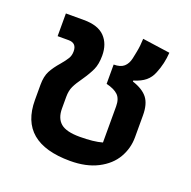

<svg xmlns="http://www.w3.org/2000/svg" viewBox="-102 -628 735 739"><g transform="rotate(20 266.0 -259.0)"><path d="M52 -164V-227Q52 -261 63.5 -283Q75 -305 97 -330Q113 -349 120.5 -361.5Q128 -374 128 -391Q128 -425 95 -425H50V-518H124Q182 -518 209.5 -489.5Q237 -461 237 -413Q237 -378 226.5 -355Q216 -332 196 -303Q178 -278 169.5 -260Q161 -242 161 -217V-169Q161 -129 184 -109.5Q207 -90 262 -90Q319 -90 354 -100V-248Q354 -279 338.5 -294Q323 -309 290 -317V-396Q318 -396 332 -408.5Q346 -421 351 -444Q352 -449 357 -473.5Q362 -498 363 -528L476 -512Q473 -466 456 -425Q447 -402 429.5 -387.5Q412 -373 382 -364V-360Q425 -346 444 -321.5Q463 -297 463 -251V-161Q463 -116 440.5 -77Q418 -38 371.5 -14Q325 10 259 10Q52 10 52 -164Z"/></g></svg>

Font: Athiti SemiBold
Style: Regular
Weight: 600
Designer: CadsonDemak Team
Foundry: CadsonDemak
Version: Version 1.032